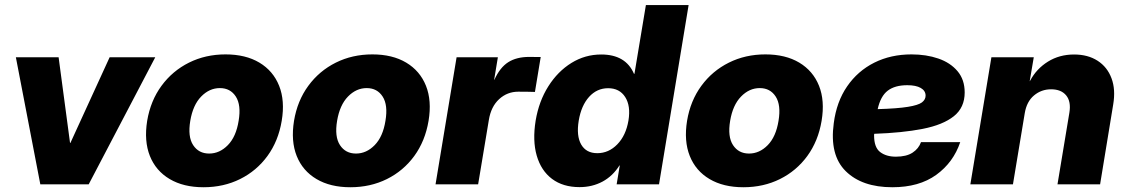

<svg xmlns="http://www.w3.org/2000/svg" viewBox="-20 -748 4572 779"><path d="M609.9 -515.6 339.8 0H143.6L44.4 -515.6H217.8L264.2 -168H265.6L424.8 -515.6Z M805.7 11.7Q724.6 11.7 668.5 -21.5Q612.3 -54.7 588.1 -115.2Q564 -175.8 577.1 -257.8Q590.8 -339.4 635.3 -399.9Q679.7 -460.4 746.8 -493.9Q814 -527.3 895 -527.3Q976.6 -527.3 1032.5 -493.9Q1088.4 -460.4 1112.5 -399.9Q1136.7 -339.4 1123 -257.8Q1109.4 -175.8 1065.2 -115.2Q1021 -54.7 954.1 -21.5Q887.2 11.7 805.7 11.7ZM828.6 -125Q871.1 -125 904.5 -159.2Q938 -193.4 948.2 -257.8Q959 -321.8 936.8 -356.2Q914.6 -390.6 872.1 -390.6Q829.6 -390.6 796.1 -356.2Q762.7 -321.8 752 -257.8Q741.2 -193.4 763.7 -159.2Q786.1 -125 828.6 -125Z M1401.4 11.7Q1320.3 11.7 1264.2 -21.5Q1208 -54.7 1183.8 -115.2Q1159.7 -175.8 1172.9 -257.8Q1186.5 -339.4 1231 -399.9Q1275.4 -460.4 1342.5 -493.9Q1409.7 -527.3 1490.7 -527.3Q1572.3 -527.3 1628.2 -493.9Q1684.1 -460.4 1708.3 -399.9Q1732.4 -339.4 1718.8 -257.8Q1705.1 -175.8 1660.9 -115.2Q1616.7 -54.7 1549.8 -21.5Q1482.9 11.7 1401.4 11.7ZM1424.3 -125Q1466.8 -125 1500.2 -159.2Q1533.7 -193.4 1543.9 -257.8Q1554.7 -321.8 1532.5 -356.2Q1510.3 -390.6 1467.8 -390.6Q1425.3 -390.6 1391.8 -356.2Q1358.4 -321.8 1347.7 -257.8Q1336.9 -193.4 1359.4 -159.2Q1381.8 -125 1424.3 -125Z M1747.1 0 1832.5 -515.6H2000L1984.9 -424.3H1985.8Q2008.3 -474.1 2042 -495.6Q2075.7 -517.1 2127.4 -517.1Q2141.1 -517.1 2152.1 -516.8Q2163.1 -516.6 2173.8 -516.6L2150.4 -375Q2141.1 -375.5 2121.3 -375.7Q2101.6 -376 2083 -376Q2038.1 -376 2005.1 -345.7Q1972.2 -315.4 1963.4 -261.2L1919.9 0Z M2331.5 11.2Q2264.2 11.2 2219.7 -22.2Q2175.3 -55.7 2157.7 -116.5Q2140.1 -177.2 2153.3 -258.8Q2166.5 -337.4 2204.8 -397.9Q2243.2 -458.5 2298.6 -492.7Q2354 -526.9 2419.4 -526.9Q2518.6 -526.9 2552.2 -448.7H2554.2L2600.6 -727.5H2773.9L2653.8 0H2481.9L2494.6 -76.7H2493.2Q2466.3 -33.7 2424.6 -11.2Q2382.8 11.2 2331.5 11.2ZM2403.3 -126.5Q2449.7 -126.5 2484.6 -162.4Q2519.5 -198.2 2529.8 -258.8Q2539.6 -318.4 2516.6 -354.2Q2493.7 -390.1 2447.3 -390.1Q2401.9 -390.1 2370.1 -355Q2338.4 -319.8 2328.1 -258.8Q2317.9 -196.8 2338.1 -161.6Q2358.4 -126.5 2403.3 -126.5Z M2996.1 11.7Q2915 11.7 2858.9 -21.5Q2802.7 -54.7 2778.6 -115.2Q2754.4 -175.8 2767.6 -257.8Q2781.2 -339.4 2825.7 -399.9Q2870.1 -460.4 2937.3 -493.9Q3004.4 -527.3 3085.4 -527.3Q3167 -527.3 3222.9 -493.9Q3278.8 -460.4 3303 -399.9Q3327.1 -339.4 3313.5 -257.8Q3299.8 -175.8 3255.6 -115.2Q3211.4 -54.7 3144.5 -21.5Q3077.6 11.7 2996.1 11.7ZM3019 -125Q3061.5 -125 3095 -159.2Q3128.4 -193.4 3138.7 -257.8Q3149.4 -321.8 3127.2 -356.2Q3105 -390.6 3062.5 -390.6Q3020 -390.6 2986.6 -356.2Q2953.1 -321.8 2942.4 -257.8Q2931.6 -193.4 2954.1 -159.2Q2976.6 -125 3019 -125Z M3600.6 11.7Q3477.5 11.7 3411.4 -53.5Q3345.2 -118.7 3362.8 -248Q3374 -335 3417 -397.5Q3460 -460 3527.1 -493.7Q3594.2 -527.3 3678.2 -527.3Q3738.3 -527.3 3787.1 -510.5Q3835.9 -493.7 3865 -459.2Q3894 -424.8 3894 -373Q3894 -311.5 3849.9 -276.4Q3805.7 -241.2 3723.4 -225.1Q3641.1 -209 3526.9 -205.1Q3526.4 -201.7 3526.4 -198.7Q3526.4 -149.9 3551 -131.1Q3575.7 -112.3 3614.7 -112.3Q3657.7 -112.3 3682.6 -128.7Q3707.5 -145 3716.8 -171.4H3876Q3848.1 -88.9 3778.6 -38.6Q3709 11.7 3600.6 11.7ZM3541 -305.2Q3621.6 -307.6 3663.6 -314.5Q3705.6 -321.3 3720.5 -332.5Q3735.4 -343.8 3735.4 -359.9Q3735.4 -379.9 3715.8 -391.1Q3696.3 -402.3 3661.1 -402.3Q3610.8 -402.3 3581.8 -380.1Q3552.7 -357.9 3541 -305.2Z M4137.7 -288.6 4089.8 0H3917L4002.4 -515.6H4174.3L4157.7 -418L4159.7 -420.9Q4185.5 -469.2 4231.9 -498Q4278.3 -526.9 4337.9 -526.9Q4394 -526.9 4433.3 -501.5Q4472.7 -476.1 4489.7 -430.4Q4506.8 -384.8 4496.6 -324.2L4443.4 0H4270.5L4318.8 -291Q4326.2 -335.9 4305.9 -360.8Q4285.6 -385.7 4244.6 -385.7Q4205.1 -385.7 4175.3 -360.8Q4145.5 -335.9 4137.7 -288.6Z"/></svg>

Font: Inter Display Extra Bold
Style: Italic
Weight: 800
Italic angle: -9.39999°
Designer: Rasmus Andersson
Foundry: rsms
Version: Version 4.000;git-4fc901f